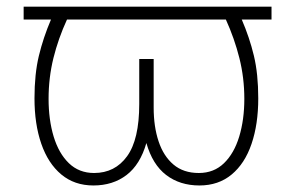

<svg xmlns="http://www.w3.org/2000/svg" viewBox="-20 -549 867 579"><path d="M261.7 10.3Q204.6 10.3 164.8 -22.9Q125 -56.2 104.5 -115.5Q84 -174.8 84 -252.4Q84 -325.7 97.2 -380.6Q110.4 -435.5 133.8 -490.2H51.3V-528.8H798.8V-490.2H709Q732.4 -436 745.6 -381.1Q758.8 -326.2 758.8 -252.4Q758.8 -174.3 738.5 -115Q718.3 -55.7 678.5 -22.7Q638.7 10.3 581.5 10.3Q522.5 10.3 481.2 -21.2Q439.9 -52.7 421.4 -117.7Q402.8 -52.7 361.6 -21.2Q320.3 10.3 261.7 10.3ZM263.7 -27.3Q326.7 -27.3 363.3 -77.9Q399.9 -128.4 399.9 -235.4V-371.1H443.4V-224.6Q443.4 -167 458.3 -122.6Q473.1 -78.1 503.2 -52.7Q533.2 -27.3 579.6 -27.3Q625 -27.3 655.5 -56.9Q686 -86.4 701.4 -137.2Q716.8 -188 716.8 -251Q716.8 -314.5 701.9 -373.8Q687 -433.1 661.1 -490.2H182.1Q155.8 -433.1 141.1 -373.8Q126.5 -314.5 126.5 -251Q126.5 -188 141.8 -137.2Q157.2 -86.4 187.7 -56.9Q218.3 -27.3 263.7 -27.3Z"/></svg>

Font: Roboto Slab ExtraLight
Style: Regular
Weight: 250
Designer: Google
Version: Version 2.000; ttfautohint (v1.8.1.43-b0c9)